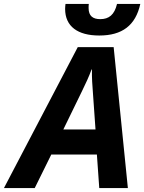

<svg xmlns="http://www.w3.org/2000/svg" viewBox="-80 -953 731 973"><path d="M423 -773C539 -773 607 -824 631 -933H513C500 -878 472 -856 428 -856C391 -856 369 -872 369 -912C369 -923 369 -922 370 -933H252C251 -925 250 -917 250 -908C250 -819 314 -773 423 -773ZM-60 0H96L180 -170H411L423 0H568L496 -714H314ZM241 -297 335 -490C355 -531 371 -565 384 -601H386C385 -559 388 -520 391 -481L404 -297Z"/></svg>

Font: Noto Sans
Style: Bold Italic
Weight: 700
Italic angle: -12°
Designer: Monotype Design Team
Foundry: Monotype Imaging Inc.
Version: Version 2.013